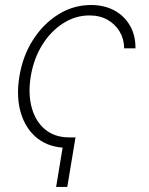

<svg xmlns="http://www.w3.org/2000/svg" viewBox="-20 -570 587 755"><path d="M276.9 -29.8 244.6 165H200.7L232.9 -29.8ZM245.1 11.2Q175.3 11.2 128.4 -25.1Q81.5 -61.5 62.3 -125Q43 -188.5 56.2 -269Q69.3 -350.1 109.9 -413.3Q150.4 -476.6 209.5 -513.4Q268.6 -550.3 337.9 -550.3Q390.1 -550.3 429.4 -529.1Q468.8 -507.8 491 -469.5Q513.2 -431.2 512.7 -379.9H468.3Q467.8 -417 450.4 -446Q433.1 -475.1 402.8 -492.2Q372.6 -509.3 331.5 -509.3Q276.9 -509.3 228.5 -478.5Q180.2 -447.8 146.5 -394Q112.8 -340.3 101.1 -270.5Q89.8 -201.7 104.7 -147Q119.6 -92.3 157.5 -61Q195.3 -29.8 251.5 -29.8Z"/></svg>

Font: Inter 16pt ExtraLight
Style: Italic
Weight: 250
Italic angle: -9.3988°
Version: Version 4.001;git-66647c0bb